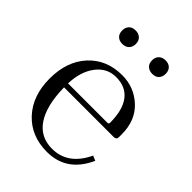

<svg xmlns="http://www.w3.org/2000/svg" viewBox="-200 -769 887 887"><g transform="rotate(45 244.0 -325.5)"><path d="M159 -669Q179 -669 191.5 -657.5Q204 -646 204 -625Q204 -605 192 -593Q180 -581 159 -581Q139 -581 127 -592.5Q115 -604 115 -625Q115 -645 126.5 -657Q138 -669 159 -669ZM355 -669Q375 -669 387 -657.5Q399 -646 399 -625Q399 -605 387.5 -593Q376 -581 355 -581Q335 -581 322.5 -592.5Q310 -604 310 -625Q310 -645 322 -657Q334 -669 355 -669ZM111 -275H369Q377 -275 377 -284Q377 -367 344 -410Q311 -453 248 -453Q189 -453 151.5 -404Q114 -355 111 -275ZM453 -266Q453 -249 435 -249H111Q113 -132 154 -70.5Q195 -9 272 -9Q376 -9 429 -121L453 -111Q395 18 266 18Q162 18 98.5 -50.5Q35 -119 35 -231Q35 -343 97.5 -411Q160 -479 262 -479Q340 -479 396.5 -426.5Q453 -374 453 -284Z"/></g></svg>

Font: Foglihten068fMac
Style: Regular
Weight: 500
Designer: gluk (gluksza@wp.pl)
Foundry: gluk (gluksza@wp.pl)
Version: Version 0.68